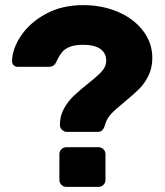

<svg xmlns="http://www.w3.org/2000/svg" viewBox="-20 -730 644 750"><path d="M469 -334Q433 -305 415 -286Q397 -267 390 -242Q383 -215 363 -215H241Q230 -215 222 -223Q214 -231 214 -242Q214 -277 229.5 -305Q245 -333 266 -353.5Q287 -374 322 -402Q359 -431 377 -450.5Q395 -470 395 -493Q395 -522 372.5 -538.5Q350 -555 305 -555Q271 -555 251.5 -546.5Q232 -538 223 -527Q214 -516 205 -499Q199 -484 192 -476.5Q185 -469 171 -469H49Q40 -469 33.5 -475Q27 -481 27 -491Q28 -540 62.5 -591Q97 -642 159.5 -676Q222 -710 305 -710Q379 -710 441 -683.5Q503 -657 539 -609.5Q575 -562 575 -504Q575 -465 560 -434.5Q545 -404 524.5 -383.5Q504 -363 469 -334ZM365 0H239Q228 0 220 -8Q212 -16 212 -27V-128Q212 -139 220 -147Q228 -155 239 -155H365Q376 -155 384 -147Q392 -139 392 -128V-27Q392 -16 384 -8Q376 0 365 0Z"/></svg>

Font: Rubik
Style: Regular
Weight: 700
Designer: Hubert & Fischer
Foundry: Hubert & Fischer
Version: Version 1.100